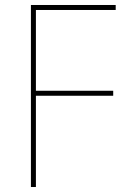

<svg xmlns="http://www.w3.org/2000/svg" viewBox="-20 -750 540 770"><path d="M104 0V-730H444V-710H124V-386H434V-366H124V0Z"/></svg>

Font: M PLUS Code Latin Thin
Style: Regular
Weight: 250
Designer: Coji Morishita
Foundry: UNDERFOREST DESIGN
Version: Version 1.002; ttfautohint (v1.8.3)